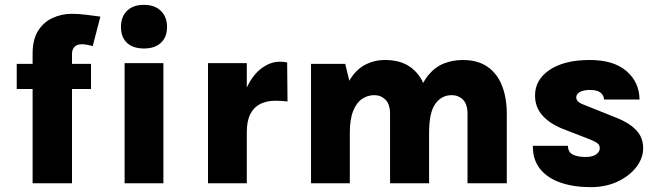

<svg xmlns="http://www.w3.org/2000/svg" viewBox="-20 -756 2711 792"><path d="M114.5 0V-535.5Q114.5 -593.5 137.5 -629.5Q160.5 -665.5 197.5 -682.2Q234.5 -699 275.5 -699Q303.5 -699 334.5 -695.2Q365.5 -691.5 394 -687.5L362.5 -566Q352.5 -568.5 340.8 -571Q329 -573.5 317 -573.5Q305 -573.5 296 -569Q287 -564.5 282 -555.2Q277 -546 277 -532.5V0ZM49 -389V-492.5H355.5V-389ZM574 -556Q528.5 -556 503.8 -579.2Q479 -602.5 479 -645Q479 -686.5 503.8 -711.2Q528.5 -736 574 -736Q618 -736 643.5 -711.2Q669 -686.5 669 -645Q669 -602.5 643.5 -579.2Q618 -556 574 -556ZM494 0V-495.5H654V0Z M838 0V-495.5H998V0ZM964 -210Q964 -310.5 989.5 -375Q1015 -439.5 1054 -470.5Q1093 -501.5 1133.5 -501.5Q1141.5 -501.5 1149.5 -500.8Q1157.5 -500 1164.5 -498.5L1166 -337.5Q1153.5 -339 1140.5 -339.8Q1127.5 -340.5 1116 -340.5Q1081 -340.5 1054.2 -327.5Q1027.5 -314.5 1012.8 -286Q998 -257.5 998 -210Z M1908.5 0V-287Q1908.5 -326 1889.8 -344.8Q1871 -363.5 1843 -363.5Q1802 -363.5 1776 -328.2Q1750 -293 1750 -207.5H1687Q1687 -296 1703 -354.2Q1719 -412.5 1747 -446.2Q1775 -480 1811.2 -494.2Q1847.5 -508.5 1888.5 -508.5Q1951.5 -508.5 1991.8 -480Q2032 -451.5 2051.2 -401.5Q2070.5 -351.5 2070.5 -287V0ZM1263 0V-492.5H1404L1421 -423Q1446.5 -467.5 1484.8 -488Q1523 -508.5 1568 -508.5Q1631.5 -508.5 1671.8 -480Q1712 -451.5 1731 -401.5Q1750 -351.5 1750 -287V0H1589V-287Q1589 -326 1570 -344.8Q1551 -363.5 1524 -363.5Q1496.5 -363.5 1473.5 -348Q1450.5 -332.5 1436.8 -298.2Q1423 -264 1423 -207.5V0Z M2416.5 16Q2346 16 2292 -2.8Q2238 -21.5 2207.8 -59.2Q2177.5 -97 2178 -154.5H2322.5Q2323.5 -128.5 2342.8 -118.5Q2362 -108.5 2395 -108.5Q2415 -108.5 2428 -113.5Q2441 -118.5 2447.5 -126.8Q2454 -135 2454 -144.5Q2454 -157 2445 -164.5Q2436 -172 2417 -179.5L2297.5 -226Q2244.5 -248 2215.8 -281.8Q2187 -315.5 2187 -362Q2187 -427.5 2247.5 -468Q2308 -508.5 2413 -508.5Q2511.5 -508.5 2564.5 -462.5Q2617.5 -416.5 2618 -345.5H2471.5Q2471.5 -361.5 2458 -373.2Q2444.5 -385 2413 -385Q2387 -385 2372 -376.5Q2357 -368 2357 -354Q2357 -335 2388.5 -324L2524.5 -269.5Q2575 -249.5 2604 -219.5Q2633 -189.5 2633 -144.5Q2633 -103.5 2604.8 -66.8Q2576.5 -30 2527.5 -7Q2478.5 16 2416.5 16Z"/></svg>

Font: Karla ExtraBold
Style: Regular
Weight: 800
Designer: Jonathan Pinhorn
Version: Version 2.001